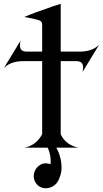

<svg xmlns="http://www.w3.org/2000/svg" viewBox="-44 -770 538 1001"><path d="M-24.4 -414.1 63 -557.6Q60.1 -545.4 60.1 -532.7Q60.1 -501 94.7 -501H97.2H99.1H175.8V-641.6Q175.8 -652.8 169.4 -658.7Q162.1 -665.5 137.7 -670.4L83 -681.6Q127.4 -701.2 232.4 -737.3Q251 -743.7 272.5 -750V-501H377.4H381.3Q442.9 -504.4 473.6 -538.1L386.2 -394.5Q389.2 -406.7 389.2 -419.4Q389.2 -451.2 354.5 -451.2H352.1H350.1H272.5V-72.3L273.4 -67.9Q299.8 -13.7 365.2 0H249.5Q264.6 24.9 272.9 63Q276.9 81.1 276.9 106.9Q276.9 123 271.5 141.6Q268.6 151.9 264.2 162.6Q251.5 192.9 226.6 204.1Q210 211.4 194.8 211.4Q186.5 211.4 178.7 209.5Q152.8 203.1 140.1 179.7Q131.8 164.6 131.8 148.4Q131.8 139.6 134.3 130.9Q142.1 103.5 165.5 89.4Q178.7 81.5 194.8 81.5Q206.5 81.5 219.7 85.9L220.2 73.2V66.9Q220.2 46.9 213.9 24.9Q210 11.2 204.6 0H83Q143.6 -11.7 174.8 -68.4L175.8 -72.3V-451.2H71.8H67.9Q6.3 -447.8 -24.4 -414.1Z"/></svg>

Font: Modern Antiqua
Style: Regular
Weight: 500
Version: Version 1.0